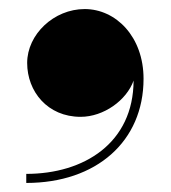

<svg xmlns="http://www.w3.org/2000/svg" viewBox="-20 -248 378 424"><path d="M40 -109C40 -46 85 10 158 10C209 10 259.5 -26.5 275 -70C274.5 67.5 166 136 38 136V156C193 156 297 64 297 -74C297 -167 236 -228 167 -228C99 -228 40 -172 40 -109Z"/></svg>

Font: Bodoni* 11pt Fatface
Style: Regular
Weight: 900
Version: Version 2.3